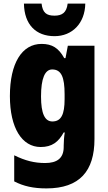

<svg xmlns="http://www.w3.org/2000/svg" viewBox="-20 -807 600 1067"><path d="M454 -787H356C350 -736 324 -720 283 -720C237 -720 217 -737 211 -787H113C115 -670 180 -606 283 -606C381 -606 452 -677 454 -787ZM211 -563C102 -563 35 -456 35 -273C35 -96 102 10 206 10C269 10 305 -18 334 -71H340C336 -49 334 -17 334 3V10C334 73 296 99 231 99C171 99 120 86 59 56V201C111 228 166 240 238 240C423 240 505 143 505 -34V-553H357L344 -484H337C306 -540 270 -563 211 -563ZM270 -421C321 -421 339 -378 339 -283V-256C339 -171 320 -132 271 -132C229 -132 208 -176 208 -271C208 -372 230 -421 270 -421Z"/></svg>

Font: Noto Sans Devanagari UI Condensed Black
Style: Regular
Weight: 900
Width: 3
Designer: Jelle Bosma - Monotype Design Team
Foundry: Monotype Imaging Inc.
Version: Version 2.004